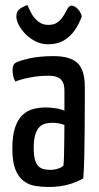

<svg xmlns="http://www.w3.org/2000/svg" viewBox="-20 -733 394 763"><path d="M172 10Q144 10 118.5 5.5Q93 1 73 -14.5Q53 -30 41 -60Q29 -90 29 -142Q29 -194 40 -226.5Q51 -259 70 -276.5Q89 -294 113 -300Q137 -306 162 -306Q178 -306 199.5 -303Q221 -300 236 -293Q236 -293 236 -307Q236 -321 236 -339.5Q236 -358 236 -372Q236 -396 228.5 -408.5Q221 -421 207.5 -426.5Q194 -432 174 -432Q135 -432 99 -425Q63 -418 41 -409Q34 -421 32 -433.5Q30 -446 30 -456Q30 -463 32.5 -471Q35 -479 41 -483Q54 -491 95 -500.5Q136 -510 193 -510Q258 -510 287.5 -483Q317 -456 317 -388V-335Q317 -278 316.5 -220.5Q316 -163 315 -112.5Q314 -62 311 -24Q291 -12 256 -1Q221 10 172 10ZM180 -58Q196 -58 211 -63Q226 -68 232 -75Q234 -91 234.5 -119Q235 -147 235.5 -178Q236 -209 236 -236Q226 -241 212.5 -243Q199 -245 189 -245Q173 -245 159.5 -241.5Q146 -238 136 -227.5Q126 -217 120 -197Q114 -177 114 -144Q114 -117 118.5 -100Q123 -83 132 -73.5Q141 -64 153 -61Q165 -58 180 -58ZM171 -557Q145 -557 122.5 -568Q100 -579 82.5 -596.5Q65 -614 55 -633Q45 -652 45 -668Q45 -685 55.5 -695Q66 -705 89 -713Q95 -698 105 -679.5Q115 -661 132 -647.5Q149 -634 172 -634Q195 -634 209 -644.5Q223 -655 232.5 -670.5Q242 -686 249 -700Q257 -713 269 -710Q281 -707 291.5 -694.5Q302 -682 305 -668Q295 -639 277.5 -613.5Q260 -588 234 -572.5Q208 -557 171 -557Z"/></svg>

Font: Yanone Kaffeesatz ExtraLight
Style: Regular
Weight: 400
Version: Version 2.003